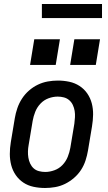

<svg xmlns="http://www.w3.org/2000/svg" viewBox="-20 -930 540 958"><path d="M205 8Q175 8 147 2Q119 -4 96.5 -19Q74 -34 58.5 -56.5Q43 -79 36 -106Q29 -133 29 -162Q29 -191 34 -221L54 -341Q58 -365 66.5 -390Q75 -415 89.5 -437.5Q104 -460 124.5 -478Q145 -496 169 -507.5Q193 -519 218.5 -523.5Q244 -528 269 -528Q298 -528 326 -522Q354 -516 377 -501Q400 -486 415.5 -463.5Q431 -441 438 -414Q445 -387 444.5 -358Q444 -329 439 -299L419 -179Q415 -155 407 -130Q399 -105 384.5 -82.5Q370 -60 349 -42Q328 -24 304.5 -12.5Q281 -1 255.5 3.5Q230 8 205 8ZM206 -72Q228 -72 251.5 -80.5Q275 -89 292 -107Q309 -125 318 -147.5Q327 -170 331 -193L351 -313Q353 -329 354 -345Q355 -361 352.5 -376.5Q350 -392 343.5 -406Q337 -420 325.5 -430Q314 -440 299 -444Q284 -448 268 -448Q245 -448 222 -439.5Q199 -431 182 -413Q165 -395 156 -372.5Q147 -350 143 -327L123 -207Q120 -191 119.5 -175Q119 -159 121.5 -143.5Q124 -128 130.5 -114Q137 -100 148 -90Q159 -80 174.5 -76Q190 -72 206 -72ZM330 -606 351 -734H479L458 -606ZM130 -606 151 -734H279L258 -606ZM489 -840H189V-910H489Z"/></svg>

Font: Iosevka SS04 Medium
Style: Italic
Weight: 500
Italic angle: -9°
Monospace: yes
Designer: Belleve Invis
Foundry: Belleve Invis
Version: Version 19.0.0; ttfautohint (v1.8.4)